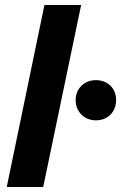

<svg xmlns="http://www.w3.org/2000/svg" viewBox="-20 -749 485 769"><path d="M7 0H153L305 -729H158ZM364 -267C413 -267 445 -302 445 -348C445 -394 413 -428 364 -428C317 -428 283 -394 283 -348C283 -302 317 -267 364 -267Z"/></svg>

Font: Mona Sans
Style: Bold Italic
Weight: 700
Italic angle: -11.7°
Designer: Deni Anggara
Foundry: GitHub
Version: Version 2.000;Glyphs 3.2.3 (3260)